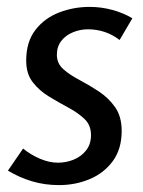

<svg xmlns="http://www.w3.org/2000/svg" viewBox="-20 -524 415 557"><path d="M327 -408Q306 -424 283 -431.5Q260 -439 235 -439Q213 -439 192 -430.5Q171 -422 158 -405.5Q145 -389 145 -365Q145 -340 163.5 -323.5Q182 -307 210.5 -292Q239 -277 267 -258.5Q295 -240 314 -213Q333 -186 333 -144Q333 -92 307.5 -57Q282 -22 240.5 -4.5Q199 13 151 13Q110 13 73 2Q36 -9 3 -29L47 -93Q69 -75 96 -63.5Q123 -52 148 -52Q172 -52 194 -61Q216 -70 230 -88Q244 -106 244 -132Q244 -161 225 -179Q206 -197 178 -212Q150 -227 122 -244Q94 -261 75 -285.5Q56 -310 56 -348Q56 -403 83 -437.5Q110 -472 152 -488Q194 -504 240 -504Q273 -504 305 -495.5Q337 -487 364 -471Z"/></svg>

Font: Rosario Medium
Style: Italic
Weight: 500
Italic angle: -8.05°
Version: Version 1.201